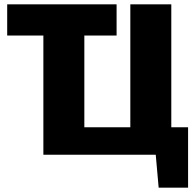

<svg xmlns="http://www.w3.org/2000/svg" viewBox="-20 -710 885 881"><path d="M578 0V-690H766V0ZM179 0V-690H367V0ZM359 0V-126H843V0ZM708 151 694 -7H843V151ZM13 -547V-690H515V-547Z"/></svg>

Font: Exo 2 ExtraBold
Style: Regular
Weight: 800
Designer: Natanael Gama
Foundry: Natanael Gama
Version: Version 2.010